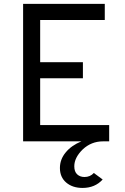

<svg xmlns="http://www.w3.org/2000/svg" viewBox="-20 -720 639 978"><path d="M400.4 237.3Q349.6 237.3 317.4 210Q285.2 182.6 285.2 135.7Q285.2 91.8 314.5 56.6Q342.8 21.5 394.5 0Q295.9 0 97.7 0Q97.7 -174.8 97.7 -700.2Q202.1 -700.2 513.7 -700.2Q513.7 -679.7 513.7 -618.2Q431.6 -618.2 184.6 -618.2Q184.6 -564.5 184.6 -403.3Q239.3 -403.3 402.3 -403.3Q402.3 -382.8 402.3 -321.3Q347.7 -321.3 184.6 -321.3Q184.6 -261.7 184.6 -83Q272.5 -83 536.1 -83Q536.1 -62.5 536.1 0Q528.3 0 504.9 0Q445.3 0 401.4 41Q358.4 83 358.4 127Q358.4 154.3 373 168Q387.7 181.6 410.2 181.6Q439.5 181.6 458 161.1Q472.7 171.9 502.9 194.3Q463.9 237.3 400.4 237.3Z"/></svg>

Font: Overpass
Style: Regular
Weight: 400
Designer: Delve Withrington, Thomas Jockin
Version: Version 3.000;DELV;Overpass; ttfautohint (v1.5)